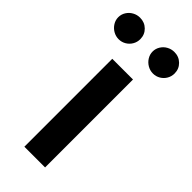

<svg xmlns="http://www.w3.org/2000/svg" viewBox="-287 -778 819 819"><g transform="rotate(45 122.0 -369.0)"><path d="M59.6 -530.3H184.6V0H59.6ZM-47.9 -673.8Q-47.9 -691.4 -38.6 -706.3Q-29.3 -721.2 -13.9 -729.7Q1.5 -738.3 19.5 -738.3Q47.4 -738.3 66.2 -719.7Q85 -701.2 85 -673.8Q85 -656.2 76.4 -641.4Q67.9 -626.5 52.7 -617.4Q37.6 -608.4 19.5 -608.4Q2 -608.4 -13.7 -617.4Q-29.3 -626.5 -38.6 -641.6Q-47.9 -656.7 -47.9 -673.8ZM159.2 -673.8Q159.2 -691.4 168.5 -706.3Q177.7 -721.2 193.1 -729.7Q208.5 -738.3 226.6 -738.3Q254.4 -738.3 273.2 -719.7Q292 -701.2 292 -673.8Q292 -656.2 283.4 -641.4Q274.9 -626.5 259.8 -617.4Q244.6 -608.4 226.6 -608.4Q209 -608.4 193.4 -617.4Q177.7 -626.5 168.5 -641.6Q159.2 -656.7 159.2 -673.8Z"/></g></svg>

Font: Pretendard Std SemiBold
Style: Regular
Weight: 600
Designer: Base glyphs from Inter by Rasmus Andersson; Hangeul glyphs from Noto Sans CJK(Source Han Sans) by Jang Soo-young and Kan
Foundry: Kil Hyung-jin
Version: Version 1.309